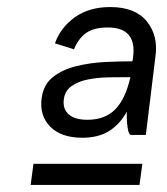

<svg xmlns="http://www.w3.org/2000/svg" viewBox="-20 -730 474 545"><path d="M352 -347Q345 -347 342 -369.5Q339 -392 340 -413Q320 -377 289.5 -358Q259 -339 214 -339Q154 -339 123 -370Q92 -401 98 -450Q103 -490 130.5 -511.5Q158 -533 197.5 -542.5Q237 -552 279 -554Q321 -556 356 -556L358 -569Q368 -652 286 -652Q246 -652 224 -636Q202 -620 190 -590L136 -607Q152 -652 192.5 -681Q233 -710 293 -710Q364 -710 397 -669Q430 -628 421 -568L394 -347ZM161 -447Q158 -420 175.5 -405Q193 -390 228 -390Q279 -390 308 -420.5Q337 -451 350 -511Q321 -511 289.5 -510.5Q258 -510 230 -504.5Q202 -499 183 -485.5Q164 -472 161 -447ZM75 -265H384L376 -205H67Z"/></svg>

Font: Haskoy
Style: Italic
Weight: 400
Designer: Ertekin Erdin
Foundry: Ertekin Erdin
Version: Version 2.000; ttfautohint (v1.8.4.7-5d5b)